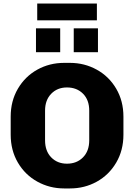

<svg xmlns="http://www.w3.org/2000/svg" viewBox="-20 -1048 753 1078"><path d="M40 -292V-393Q40 -481 80.5 -550Q121 -619 189.5 -657Q258 -695 340 -695H373Q454 -695 523 -657Q592 -619 632.5 -550Q673 -481 673 -393V-292Q673 -204 632.5 -135Q592 -66 523.5 -28Q455 10 373 10H340Q259 10 190 -28Q121 -66 80.5 -135Q40 -204 40 -292ZM481 -260V-427Q481 -487 446 -522Q411 -557 356 -557Q302 -557 267.5 -521.5Q233 -486 233 -427V-260Q233 -200 267.5 -164.5Q302 -129 356 -129Q411 -129 446 -164.5Q481 -200 481 -260ZM524 -1028V-934H189V-1028ZM318 -755H182V-889H318ZM530 -755H394V-889H530Z"/></svg>

Font: Chivo ExtraBold
Style: Regular
Weight: 800
Designer: Hector Gatti
Foundry: Omnibus-Type
Version: Version 1.007